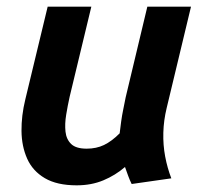

<svg xmlns="http://www.w3.org/2000/svg" viewBox="-20 -544 618 576"><path d="M210 12Q151 12 114.5 -9.5Q78 -31 61.5 -68Q45 -105 44.5 -151Q44 -197 56 -246L123 -524H254L189 -254Q183 -227 178.5 -199.5Q174 -172 176.5 -149Q179 -126 193.5 -112Q208 -98 240 -98Q269 -98 292 -109Q315 -120 339 -144Q341 -161 343.5 -179.5Q346 -198 350 -217Q354 -236 357 -252L422 -524H553L480 -220Q471 -183 470 -146Q469 -109 475.5 -74.5Q482 -40 494 -9L375 8Q369 -4 364.5 -16.5Q360 -29 355 -43Q326 -18 290 -3Q254 12 210 12Z"/></svg>

Font: Ubuntu Sans
Style: Bold Italic
Weight: 700
Italic angle: -13.5°
Designer: Dalton Maag Ltd
Foundry: Dalton Maag Ltd
Version: Version 1.006